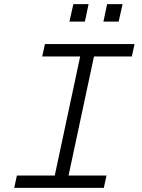

<svg xmlns="http://www.w3.org/2000/svg" viewBox="-20 -912 690 932"><path d="M233 0 382 -698H449L300 0ZM198 -698H633L620 -638H185ZM62 -60H497L484 0H49ZM482 -807 500 -892H575L556 -807ZM317 -807 336 -892H410L392 -807Z"/></svg>

Font: Azeret Mono Thin ExtraLight
Style: Italic
Weight: 250
Italic angle: -12°
Version: Version 1.002